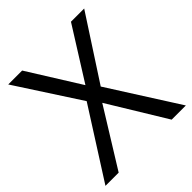

<svg xmlns="http://www.w3.org/2000/svg" viewBox="-195 -845 976 976"><g transform="rotate(-45 293.0 -357.0)"><path d="M582 0H480L291 -310L99 0H4L241 -372L19 -714H119L294 -434L470 -714H565L344 -374Z"/></g></svg>

Font: Noto Sans Old Persian
Style: Regular
Weight: 400
Designer: Monotype Design Team
Foundry: Monotype Imaging Inc.
Version: Version 2.001; ttfautohint (v1.8.4.7-5d5b)